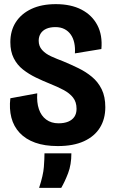

<svg xmlns="http://www.w3.org/2000/svg" viewBox="-20 -693 550 928"><path d="M259 13Q196 13 150 -3.5Q104 -20 75 -51Q46 -82 35 -124.5Q24 -167 30 -218L160 -242Q157 -198 168 -165.5Q179 -133 203.5 -115Q228 -97 263 -97Q290 -97 309.5 -105Q329 -113 339.5 -128.5Q350 -144 350 -167Q350 -200 333 -221.5Q316 -243 286.5 -258.5Q257 -274 222 -288Q187 -302 153 -318.5Q119 -335 91 -357Q63 -379 46.5 -411.5Q30 -444 30 -489Q30 -545 56.5 -586Q83 -627 132 -650Q181 -673 250 -673Q323 -673 374 -646.5Q425 -620 450.5 -571.5Q476 -523 470 -456L342 -435Q344 -462 339 -485.5Q334 -509 322 -526Q310 -543 291.5 -552.5Q273 -562 248 -562Q222 -562 204 -554Q186 -546 176.5 -531Q167 -516 167 -496Q167 -470 183.5 -451.5Q200 -433 227.5 -420.5Q255 -408 287 -396Q323 -381 359 -363.5Q395 -346 424.5 -321.5Q454 -297 471.5 -261.5Q489 -226 489 -175Q489 -118 463 -76Q437 -34 386 -10.5Q335 13 259 13ZM169 215Q189 154 192 114Q195 74 195 48H325Q325 103 309 144.5Q293 186 276 215Z"/></svg>

Font: Bricolage Grotesque 72pt SemiCondensed
Style: Bold
Weight: 700
Width: 4
Designer: Mathieu Triay
Foundry: Atelier Triay
Version: Version 1.001;gftools[0.9.33.dev8+g029e19f]